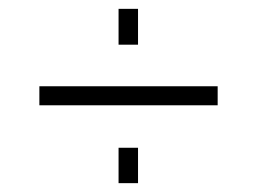

<svg xmlns="http://www.w3.org/2000/svg" viewBox="-20 -495 580 434"><path d="M248 -394V-475H292V-394ZM69 -257V-300H472V-257ZM248 -81V-161H292V-81Z"/></svg>

Font: Raleway Light
Style: Regular
Weight: 300
Designer: Matt McInerney, Pablo Impallari, Rodrigo Fuenzalida
Foundry: Matt McInerney, Pablo Impallari, Rodrigo Fuenzalida
Version: Version 4.026